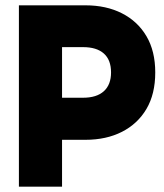

<svg xmlns="http://www.w3.org/2000/svg" viewBox="-20 -701 617 721"><path d="M176 -334H292Q343 -334 370 -358.5Q397 -383 397 -429Q397 -476 370 -500Q343 -524 292 -524H175L213 -559V0H51V-681H301Q379 -681 438 -651Q497 -621 530 -565Q563 -509 563 -429Q563 -348 530 -292Q497 -236 438 -206Q379 -176 301 -176H176Z"/></svg>

Font: Gabarito ExtraBold
Style: Regular
Weight: 800
Designer: Leandro Assis / Alvaro Franca / Felipe Casaprima
Foundry: Naipe Foundry
Version: Version 1.000